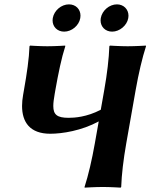

<svg xmlns="http://www.w3.org/2000/svg" viewBox="-20 -857 734 880"><path d="M233.9 -445C247.2 -520 261.9 -592 279.2 -645L278.7 -648C278.7 -648 232.2 -645 197.2 -645C163.2 -645 117.7 -648 117.7 -648L115.2 -645C113.2 -588 103.2 -520 89.9 -445L85.9 -422C82.8 -404.4 81.1 -387.4 81.1 -371.4C81.1 -297.4 116.8 -244 210.5 -244C264.4 -244 354.2 -257.8 432.5 -300.6L414.7 -200C401.5 -125 385 -54 367.5 0L367.9 3C367.9 3 416.5 0 451.5 0C485.5 0 532.9 3 532.9 3L535.5 0C537.5 -57 545.5 -125 558.7 -200L601.9 -445C615.2 -520 631.9 -592 649.2 -645L648.7 -648C648.7 -648 600.2 -645 565.2 -645C531.2 -645 483.7 -648 483.7 -648L481.2 -645C479.2 -588 471.2 -520 457.9 -445L441.9 -354C377.5 -320.3 321 -317 294.4 -317C241.8 -317 224.3 -331.4 224.3 -371.1C224.3 -385.7 226.7 -403.9 230.6 -426ZM441.9 -774C441.3 -770.4 441 -766.8 441 -763.4C441 -734.4 462.7 -712 494 -712C528 -712 562 -740 567.9 -774C568.6 -777.7 568.9 -781.3 568.9 -784.9C568.9 -814.6 546.5 -837 516.1 -837C481.1 -837 448.1 -809 441.9 -774ZM221.9 -774C221.3 -770.4 221 -766.8 221 -763.4C221 -734.4 242.7 -712 274 -712C309 -712 342 -740 347.9 -774C348.6 -777.8 348.9 -781.6 348.9 -785.2C348.9 -814.8 327.2 -837 296.1 -837C261.1 -837 228.1 -809 221.9 -774Z"/></svg>

Font: Linux Biolinum O 
Style: Bold Italic
Weight: 700
Designer: Philipp H. Poll
Foundry: Philipp H. Poll
Version: Version 1.3.2